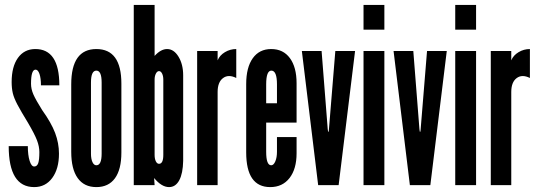

<svg xmlns="http://www.w3.org/2000/svg" viewBox="-20 -755 2210 783"><path d="M119.5 8Q165.5 8 193 -29.2Q220.5 -66.5 220.5 -128.5Q220.5 -171 204.8 -212.8Q189 -254.5 152 -306Q126 -347.5 116.2 -369.8Q106.5 -392 106.5 -413.5Q106.5 -471 125 -471Q135 -471 141 -453.5Q147 -436 147 -407H222Q222 -556 123 -555Q78.5 -554.5 53 -518.8Q27.5 -483 27.5 -420.5Q27.5 -395 32.2 -375Q37 -355 51.2 -328Q65.5 -301 94 -254.5Q121 -208.5 130.8 -183Q140.5 -157.5 140.5 -135Q140.5 -103 135.8 -89.5Q131 -76 119.5 -76Q108 -76 100.8 -99.2Q93.5 -122.5 93.5 -159H15.5Q15.5 8 119.5 8Z M373 8Q422.5 8 448.8 -28Q475 -64 475 -133V-414Q475 -555 373 -555Q270.5 -555 270.5 -411V-136Q270.5 -65.5 296.8 -28.8Q323 8 373 8ZM373 -81Q363 -81 357 -94Q351 -107 351 -128.5V-418.5Q351 -467 373 -467Q394.5 -467 394.5 -418.5V-128.5Q394.5 -81 373 -81Z M669.5 8Q696 8 711 -19.8Q726 -47.5 727 -99V-448Q727 -492.5 708 -523.8Q689 -555 661.5 -555Q636 -555 610.5 -527V-735H525.5V0H610.5L608.5 -29Q639 8 669.5 8ZM628.5 -87Q620.5 -87 615.5 -97.2Q610.5 -107.5 610.5 -123.5V-430Q610.5 -445 615.8 -455Q621 -465 628.5 -465Q636 -465 641 -455Q646 -445 646 -430V-123.5Q646 -87 628.5 -87Z M784 0H867.5V-380Q867.5 -420 889.5 -436.5Q911.5 -453 943.5 -437V-555Q918.5 -555 897.2 -542.2Q876 -529.5 867.5 -509V-547H784Z M1082 8Q1132 8 1160.8 -29Q1189.5 -66 1189.5 -130V-196H1109.5V-136Q1109.5 -113 1102.8 -97Q1096 -81 1086 -81Q1065.5 -81 1065.5 -136V-255H1189.5V-415.5Q1189.5 -481 1162.2 -518Q1135 -555 1086 -555Q1037.5 -555 1010.8 -517.5Q984 -480 984 -412V-133.5Q984 8 1082 8ZM1065.5 -334V-411Q1065.5 -467.5 1087 -467Q1109.5 -466.5 1109.5 -411V-334Z M1277.5 0H1361L1428 -547H1347.5L1321.5 -228.5L1320.5 -218H1318L1316.5 -228.5L1291.5 -547H1211Z M1462.5 -634H1547.5V-735H1462.5ZM1462.5 0H1547.5V-547H1462.5Z M1651.5 0H1735L1802 -547H1721.5L1695.5 -228.5L1694.5 -218H1692L1690.5 -228.5L1665.5 -547H1585Z M1836.5 -634H1921.5V-735H1836.5ZM1836.5 0H1921.5V-547H1836.5Z M1981.5 0H2065V-380Q2065 -420 2087 -436.5Q2109 -453 2141 -437V-555Q2116 -555 2094.8 -542.2Q2073.5 -529.5 2065 -509V-547H1981.5Z"/></svg>

Font: League Gothic SemiCondensed
Style: Regular
Weight: 400
Width: 4
Designer: The League of Moveable Type
Version: Version 1.600; ttfautohint (v1.8.3)